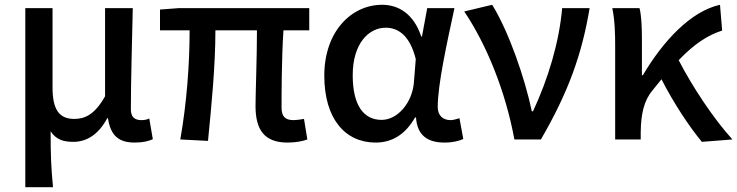

<svg xmlns="http://www.w3.org/2000/svg" viewBox="-20 -584 3087 804"><path d="M86 -550V200H202C194 117 192 67 192 -34C216 2 248 10 287 10C343 10 393 -21 429 -89H432C443 -17 476 13 544 13C580 13 601 7 620 -1L605 -88C596 -83 585 -81 572 -81C545 -81 528 -93 528 -126C528 -247 533 -406 536 -550H420V-181C377 -104 335 -86 291 -86C227 -86 200 -126 200 -218V-550Z M1184 13C1220 13 1248 7 1267 0L1253 -86C1234 -83 1221 -81 1210 -81C1175 -81 1159 -95 1159 -134C1159 -178 1159 -341 1167 -457H1275V-550H729L650 -544V-457H774C774 -316 762 -153 735 0L851 6C866 -147 882 -308 882 -457H1056C1056 -346 1050 -190 1050 -140C1050 -43 1085 13 1184 13Z M1553 13C1623 13 1678 -22 1718 -92H1722C1727 -16 1772 13 1841 13C1877 13 1903 6 1920 -2L1904 -89C1888 -84 1876 -81 1867 -81C1836 -81 1813 -99 1813 -136C1813 -232 1853 -410 1883 -550H1769L1747 -431H1744C1712 -527 1648 -564 1580 -564C1453 -564 1338 -454 1338 -267C1338 -87 1425 13 1553 13ZM1578 -82C1502 -82 1457 -144 1457 -269C1457 -403 1525 -468 1595 -468C1644 -468 1695 -440 1721 -337L1713 -236C1705 -153 1645 -82 1578 -82Z M2134 0H2245C2360 -198 2417 -357 2449 -550H2334C2322 -409 2276 -255 2212 -118H2207C2178 -256 2111 -451 2041 -564L1924 -536C2017 -398 2097 -202 2134 0Z M2919 10 3047 0C2967 -88 2878 -223 2822 -332C2887 -400 2944 -437 3004 -456L2995 -564C2873 -537 2757 -413 2672 -269H2668V-419C2668 -470 2666 -519 2658 -550H2544C2555 -498 2556 -438 2556 -394V0H2663V-30C2664 -106 2676 -162 2712 -205C2725 -222 2738 -237 2750 -252C2801 -152 2866 -54 2919 10Z"/></svg>

Font: Spoqa Han Sans Neo Medium
Style: Regular
Weight: 500
Designer: [Spoqa Han Sans Neo] Dong-huui Kim ___ Younghwa Kang ___ Yujin Lee ___ [Noto Sans] Ryoko NISHIZUKA ____ (kana & ideograp
Foundry: Spoqa (http://www.spoqa-han-sans.com)
Version: Version 1.100;hotconv 1.0.109;makeotfexe 2.5.65596